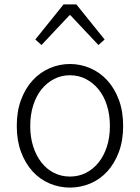

<svg xmlns="http://www.w3.org/2000/svg" viewBox="-20 -837 634 870"><path d="M297 13Q249 13 205 -5.5Q161 -24 128 -60Q95 -96 75.5 -148Q56 -200 56 -266Q56 -333 75.5 -385Q95 -437 128 -473Q161 -509 205 -528Q249 -547 297 -547Q345 -547 389 -528Q433 -509 466 -473Q499 -437 518.5 -385Q538 -333 538 -266Q538 -200 518.5 -148Q499 -96 466 -60Q433 -24 389 -5.5Q345 13 297 13ZM297 -37Q336 -37 369 -53.5Q402 -70 426.5 -100.5Q451 -131 464.5 -173Q478 -215 478 -266Q478 -317 464.5 -359.5Q451 -402 426.5 -432Q402 -462 369 -479Q336 -496 297 -496Q258 -496 225 -479Q192 -462 168 -432Q144 -402 130.5 -359.5Q117 -317 117 -266Q117 -215 130.5 -173Q144 -131 168 -100.5Q192 -70 225 -53.5Q258 -37 297 -37ZM268 -817H326L454 -658L426 -633L299 -768H295L168 -633L140 -658Z"/></svg>

Font: Kinto Sans Light
Style: Regular
Weight: 300
Designer: Authors: Ryoko NISHIZUKA  (kana & ideographs); Paul D. Hunt (Latin, Greek & Cyrillic); Wenlong ZHANG  (bopomofo); Sandol
Foundry: Adobe Systems Incorporated, ookami Inc.
Version: Version 0.001